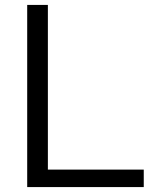

<svg xmlns="http://www.w3.org/2000/svg" viewBox="-20 -760 612 780"><path d="M90.5 0V-740H174.5V-71H564V0Z"/></svg>

Font: Encode Sans SemiExpanded
Style: Regular
Weight: 400
Width: 6
Designer: Multiple Designers
Foundry: Impallari Type
Version: Version 3.002